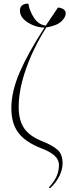

<svg xmlns="http://www.w3.org/2000/svg" viewBox="-20 -821 379 1049"><path d="M253 208 247 203Q277 170 289.5 141.5Q302 113 302 82Q302 50 276.5 28Q251 6 205 -11Q118 -45 80 -96Q42 -147 42 -230Q42 -321 88 -427Q134 -533 223 -670Q195 -670 164 -682Q133 -694 111 -714.5Q89 -735 89 -763Q89 -784 102.5 -793Q116 -802 135 -801Q142 -759 166.5 -722.5Q191 -686 230 -681Q246 -704 262.5 -729Q279 -754 297 -780Q339 -775 339 -747Q339 -727 315 -704Q291 -681 233 -671Q189 -602 155 -527Q121 -452 101.5 -377.5Q82 -303 82 -238Q82 -164 112 -120Q142 -76 214 -48Q267 -27 294.5 -2.5Q322 22 322 72Q322 103 305 139.5Q288 176 253 208Z"/></svg>

Font: Noto Serif Display ExtraCondensed ExtraLight
Style: Regular
Weight: 200
Width: 2
Designer: Monotype Design Team
Foundry: Monotype Imaging Inc.
Version: Version 2.009